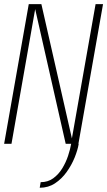

<svg xmlns="http://www.w3.org/2000/svg" viewBox="-38 -695 518 928"><path d="M154 212.5 158.5 185.5Q193.5 185.5 219.2 166.8Q245 148 262.8 119Q280.5 90 291 58.2Q301.5 26.5 306 0H279.5L132 -651L17.5 0H-18L101 -675H162L309.5 -26L424 -675H460L341 0H342.5Q337.5 30 322.8 66.5Q308 103 284.2 136.2Q260.5 169.5 228 191Q195.5 212.5 154 212.5Z"/></svg>

Font: Anybody ExtraLight
Style: Italic
Weight: 200
Italic angle: -10°
Designer: Tyler Finck
Foundry: Etcetera Type Company
Version: Version 1.010; ttfautohint (v1.8.3) -l 8 -r 50 -G 200 -x 14 